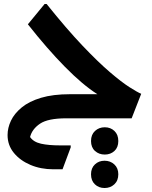

<svg xmlns="http://www.w3.org/2000/svg" viewBox="-20 -594 764 964"><path d="M313 0Q221 0 181 27Q141 54 131 94Q148 119 186 127.5Q224 136 282 136H335V146L294 256H248Q185 256 133 234Q81 212 49.5 173.5Q18 135 18 84Q18 48 35 12Q52 -24 89 -54.5Q126 -85 186 -103Q246 -121 332 -121H469Q395 -168 305.5 -259Q216 -350 120 -472L204 -574H214Q315 -448 394 -365Q473 -282 531.5 -232Q590 -182 629 -157Q668 -132 689 -123L641 0ZM506 182Q477 182 457 164Q437 146 437 114Q437 82 457 63.5Q477 45 506 45Q535 45 554.5 63.5Q574 82 574 114Q574 146 554.5 164Q535 182 506 182ZM505 350Q476 350 456.5 331.5Q437 313 437 281Q437 250 456.5 231.5Q476 213 505 213Q534 213 554 231.5Q574 250 574 281Q574 313 554 331.5Q534 350 505 350Z"/></svg>

Font: Kufam SemiBold
Style: Regular
Weight: 600
Designer: Wael Morcos, Artur Schmal
Foundry: Original Type
Version: Version 1.300; ttfautohint (v1.8.3)